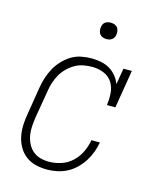

<svg xmlns="http://www.w3.org/2000/svg" viewBox="-110 -796 720 881"><g transform="rotate(15 250.0 -355.5)"><path d="M197 8Q169 8 143 1.5Q117 -5 96.5 -20.5Q76 -36 63 -58.5Q50 -81 44.5 -107Q39 -133 40 -160.5Q41 -188 46 -215L67 -345Q71 -370 78.5 -393.5Q86 -417 98 -439.5Q110 -462 128 -481.5Q146 -501 168 -514.5Q190 -528 215 -533Q240 -538 264 -538Q287 -538 309.5 -533.5Q332 -529 350.5 -518Q369 -507 383 -490Q397 -473 404 -453L417 -530H457L427 -349H387Q391 -378 389 -406.5Q387 -435 372.5 -457.5Q358 -480 332 -490.5Q306 -501 277 -501Q256 -501 235 -497Q214 -493 195 -482Q176 -471 160 -455Q144 -439 133.5 -420Q123 -401 116.5 -380.5Q110 -360 107 -339L85 -209Q82 -188 80.5 -166Q79 -144 82.5 -124Q86 -104 95 -85.5Q104 -67 119.5 -53.5Q135 -40 155 -34.5Q175 -29 197 -29Q225 -29 254.5 -38.5Q284 -48 306.5 -69.5Q329 -91 342 -118.5Q355 -146 360 -175H400Q396 -151 387.5 -128Q379 -105 365.5 -83.5Q352 -62 333 -43.5Q314 -25 291.5 -13.5Q269 -2 245 3Q221 8 197 8ZM306 -641Q297 -641 288.5 -644Q280 -647 274.5 -654Q269 -661 267.5 -670.5Q266 -680 268 -690Q269 -696 272 -702Q275 -708 281 -712Q287 -716 293.5 -717.5Q300 -719 306 -719Q316 -719 324.5 -716Q333 -713 338.5 -706Q344 -699 345.5 -689.5Q347 -680 345 -670Q344 -664 340.5 -658Q337 -652 331.5 -648Q326 -644 319.5 -642.5Q313 -641 306 -641Z"/></g></svg>

Font: Iosevka Slab XLtObl
Style: Regular
Weight: 200
Italic angle: -9°
Monospace: yes
Designer: Belleve Invis
Foundry: Belleve Invis
Version: Version 11.1.1; ttfautohint (v1.8.3)